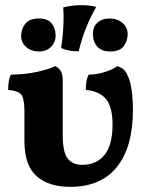

<svg xmlns="http://www.w3.org/2000/svg" viewBox="-20 -726 575 752"><path d="M254.8 5.8Q170 5.8 122.8 -36.5Q75.6 -78.8 75.6 -174.2V-292Q75.6 -335.4 65.3 -352.7Q55 -370 12 -373.8Q12 -389.6 14.1 -405Q16.2 -420.4 22.6 -433.6Q79.4 -434.4 126.1 -444.7Q172.8 -455 196.4 -467Q209.6 -461.6 217.6 -448.5Q225.6 -435.4 225.6 -411V-198.6Q225.6 -130.4 244.7 -105.4Q263.8 -80.4 303 -80.4Q357.6 -80.4 389.2 -119Q420.8 -157.6 420.8 -238.2Q420.8 -305.8 395.8 -337.2Q370.8 -368.6 316 -373.8Q316 -389.6 318.3 -405.2Q320.6 -420.8 327.4 -433.6Q362 -434.4 393.1 -444.7Q424.2 -455 439.4 -467Q451 -463.6 461.1 -456.4Q471.2 -449.2 478.8 -432.2Q487 -417.2 491.8 -394.5Q496.6 -371.8 498.6 -345.7Q500.6 -319.6 500.6 -294.6Q500.6 -150 437.9 -72.1Q375.2 5.8 254.8 5.8ZM412.4 -524.4Q378.2 -524.4 361.1 -543.5Q344 -562.6 344 -592.6Q344 -621.6 362.1 -637.6Q380.2 -653.6 408.8 -653.6Q439.4 -653.6 459.7 -636.2Q480 -618.8 480 -592.6Q480 -566.6 464.9 -545.5Q449.8 -524.4 412.4 -524.4ZM134 -524.4Q101.8 -524.4 82.3 -542Q62.8 -559.6 62.8 -585.4Q62.8 -611.8 79 -632.7Q95.2 -653.6 132 -653.6Q166.6 -653.6 182.2 -634.4Q197.8 -615.2 197.8 -586.8Q197.8 -560.2 179.7 -542.3Q161.6 -524.4 134 -524.4ZM288.2 -525Q267.4 -524.6 250.9 -528Q234.4 -531.4 219.4 -537.8Q225.6 -575.2 227.9 -618.2Q230.2 -661.2 227.6 -697Q244.4 -701.2 262.1 -703.5Q279.8 -705.8 297.2 -705.8Q331.6 -705.8 356.8 -699Q332.6 -656.6 315.9 -614Q299.2 -571.4 288.2 -525Z"/></svg>

Font: Vollkorn
Style: Regular
Weight: 400
Designer: Friedrich Althausen
Foundry: Friedrich Althausen
Version: Version 4.104